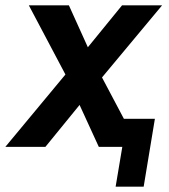

<svg xmlns="http://www.w3.org/2000/svg" viewBox="-38 -550 634 719"><path d="M395 149H500L542 -105H426L344 -260L569 -530H419L291 -373L220 -530H70L207 -271L-18 0H132L260 -157L332 0H420Z"/></svg>

Font: Iosevka Sparkle Oblique
Style: Bold
Weight: 700
Italic angle: -9°
Designer: Belleve Invis
Foundry: Belleve Invis
Version: Version 4.5.0; ttfautohint (v1.8.3)